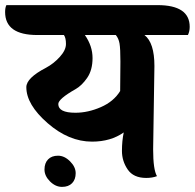

<svg xmlns="http://www.w3.org/2000/svg" viewBox="-70 -689 762 751"><path d="M104 -26Q104 -51 118 -65.5Q132 -80 157 -80Q182 -80 204 -58Q226 -36 226 -11.5Q226 13 212 27.5Q198 42 172.5 42Q147 42 125.5 20.5Q104 -1 104 -26ZM400 -333 401 -448Q401 -499 397.5 -519Q394 -539 383 -552H262Q292 -509 292 -462Q292 -415 271 -384.5Q250 -354 225 -340Q158 -302 158 -282Q158 -248 225 -248Q274 -248 324.5 -270Q375 -292 400 -333ZM534 -431 529 -105Q529 -25 544 0Q526 7 502 7Q452 7 429.5 -26Q407 -59 407 -98.5Q407 -138 414 -171Q363 -135 290 -135Q199 -135 116 -207.5Q33 -280 33 -348Q33 -384 110 -424Q140 -440 164 -466.5Q188 -493 188 -517Q188 -541 180 -552H76Q-50 -552 -50 -642Q-50 -659 -45 -669H546Q672 -669 672 -584Q672 -566 665 -552H495Q534 -522 534 -431Z"/></svg>

Font: Laila
Style: Bold
Weight: 700
Designer: Hitesh Malaviya
Foundry: Indian Type Foundry
Version: Version 1.302;PS 1.0;hotconv 1.0.78;makeotf.lib2.5.61930; tt